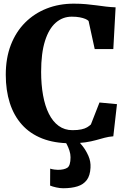

<svg xmlns="http://www.w3.org/2000/svg" viewBox="-20 -771 708 1048"><path d="M365 11Q276.5 11 210 -15.2Q143.5 -41.5 99.5 -90.8Q55.5 -140 33.5 -209Q11.5 -278 11.5 -363Q11.5 -454 39.2 -525.8Q67 -597.5 117.2 -647.8Q167.5 -698 235 -724.5Q302.5 -751 382.5 -751Q419.5 -751 450 -748.2Q480.5 -745.5 507 -741.8Q533.5 -738 559 -735Q584.5 -732 611 -731L598.5 -503H497L463.5 -656.5Q458 -662.5 445.8 -667.8Q433.5 -673 415.2 -676.5Q397 -680 371.5 -680Q322 -680 284.2 -647Q246.5 -614 225.5 -547.2Q204.5 -480.5 204.5 -379Q204.5 -309.5 215 -251Q225.5 -192.5 246.8 -150Q268 -107.5 300.2 -84Q332.5 -60.5 375.5 -60.5Q405 -60.5 424.2 -64.8Q443.5 -69 455.5 -76.2Q467.5 -83.5 476 -91.5L523 -211.5L618.5 -202.5L598.5 -27Q573 -25 550.8 -19Q528.5 -13 503.5 -6Q478.5 1 445.2 6Q412 11 365 11ZM324.5 256.5Q307.5 256.5 287 252Q266.5 247.5 253.5 242L254 149.5Q264.5 153 277 154.5Q289.5 156 295.5 156Q329.5 156 347.2 144.8Q365 133.5 365 87.5Q365 69.5 359 51.2Q353 33 345.5 18.5Q338 4 332.5 -3L384 -6.5L404.5 -3Q415.5 6.5 432.5 28.5Q449.5 50.5 462.8 80.5Q476 110.5 474 144.5Q472 187 453.8 211.5Q435.5 236 403 246.2Q370.5 256.5 324.5 256.5Z"/></svg>

Font: Merriweather Light 18pt Black
Style: Regular
Weight: 900
Version: Version 2.100